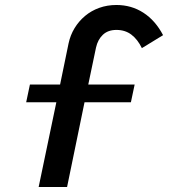

<svg xmlns="http://www.w3.org/2000/svg" viewBox="-20 -630 714 770"><path d="M634 -489 549 -437Q532 -472 507 -491Q482 -510 447 -510Q413 -510 392.5 -490.5Q372 -471 365 -439L334 -291H520L505 -220H319L249 120H135L206 -220H85L100 -291H221L255 -456Q262 -489 279 -517Q296 -545 321 -566Q346 -587 378 -598.5Q410 -610 447 -610Q507 -610 555 -579Q603 -548 634 -489Z"/></svg>

Font: Gauge Heavy
Style: Heavy
Weight: 900
Designer: Daniel Pimley
Foundry: Daniel Pimley
Version: Version 2.0